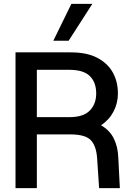

<svg xmlns="http://www.w3.org/2000/svg" viewBox="-20 -970 680 990"><path d="M60 0V-700H345Q428 -700 481.5 -672Q535 -644 561.5 -596.5Q588 -549 588 -488Q588 -438 565.5 -395Q543 -352 501 -324Q545 -299 566.5 -256.5Q588 -214 590 -156L598 0H491L481 -151Q477 -217 448.5 -247Q420 -277 343 -277H170V0ZM170 -366H338Q410 -366 443 -400Q476 -434 476 -488Q476 -545 443.5 -577.5Q411 -610 337 -610H170ZM255 -760 348 -950H456L334 -760Z"/></svg>

Font: HostGroteskMedium
Style: Regular
Weight: 500
Designer: Doukan Karapınar based on Poppins by Indian Type Foundry, Jonny Pinhorn
Foundry: Element Type
Version: Version 1.001; ttfautohint (v1.8.4.7-5d5b)